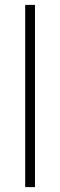

<svg xmlns="http://www.w3.org/2000/svg" viewBox="-20 -665 246 785"><path d="M83 100V-645H123V100Z"/></svg>

Font: Assistant Light
Style: Regular
Weight: 300
Designer: Hebrew By Ben Nathan, Latin by Paul Hunt
Version: Version 3.000